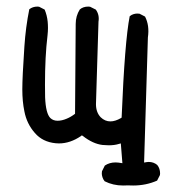

<svg xmlns="http://www.w3.org/2000/svg" viewBox="-20 -449 540 592"><path d="M390.6 123Q430.2 123 464.4 107.9L473.1 90.8Q473.6 88.4 473.6 85.9Q473.6 70.3 464.8 59.6Q453.6 50.3 438.5 50.3Q434.1 50.3 424.3 52.2L436 -333.5Q441.4 -370.6 427.2 -397.9L410.2 -406.7Q407.2 -407.2 402.8 -407.2Q398.4 -407.2 392.1 -405.5Q385.7 -403.8 379.9 -398.9Q364.7 -322.3 355 -86.4L353 -85Q335.4 -74.7 320.3 -74.7Q303.7 -74.7 290.5 -87.4Q275.9 -102.5 275.9 -127.9L283.7 -382.3Q287.1 -403.3 275.4 -419.4L257.8 -428.2Q254.9 -428.7 252.4 -428.7Q236.3 -428.7 226.1 -419.9Q213.4 -399.9 213.4 -375L211.4 -98.1Q197.8 -87.9 185.5 -83Q170.9 -76.7 157.5 -76.7Q144 -76.7 135.3 -85Q121.1 -99.1 119.1 -148.9Q118.7 -166 118.7 -188.5Q118.7 -274.9 126.5 -339.4Q127.9 -352.1 127.9 -362.5Q127.9 -373 127 -382.3Q125 -401.9 117.7 -419.4L100.6 -428.2Q98.1 -428.7 95.7 -428.7Q80.6 -428.7 70.3 -420.4Q59.1 -364.7 55.2 -305.7Q48.8 -210.9 48.8 -173.6Q48.8 -136.2 55.2 -105.5Q62.5 -67.4 87.4 -39.1Q111.3 -11.2 151.9 -7.3Q156.7 -6.8 161.6 -6.8Q196.8 -6.8 230 -29.8L232.4 -31.7L235.4 -29.8Q266.6 -5.4 296.4 -2Q306.6 -1 315.4 -1Q333.5 -1 347.2 -5.4L352.5 -6.8L357.4 54.2Q343.8 51.8 336.4 51.8Q317.4 51.8 303.2 61.5L294.4 79.1Q293.9 82 293.9 86.4Q293.9 90.8 295.9 97.4Q297.9 104 302.7 109.9Q328.6 123 359.4 123Q366.2 123 374 122.6Q382.8 123 390.6 123Z"/></svg>

Font: Bakudai
Style: Light
Weight: 300
Version: Version 1.48